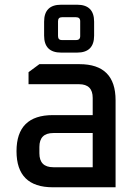

<svg xmlns="http://www.w3.org/2000/svg" viewBox="-20 -794 584 814"><path d="M204 0Q50 0 50 -153Q50 -306 204 -306H373V-379Q373 -437 315 -437H101V-488L147 -522H317Q470 -522 470 -369V0ZM147 -144Q147 -85 206 -85H373V-230H206Q147 -230 147 -171ZM167 -643V-702Q167 -774 239 -774H307Q379 -774 379 -702V-643Q379 -571 307 -571H239Q167 -571 167 -643ZM226 -641Q226 -624 243 -624H302Q320 -624 320 -641V-704Q320 -721 302 -721H243Q226 -721 226 -704Z"/></svg>

Font: Oxanium ExtraLight Medium
Style: Regular
Weight: 500
Version: Version 2.000